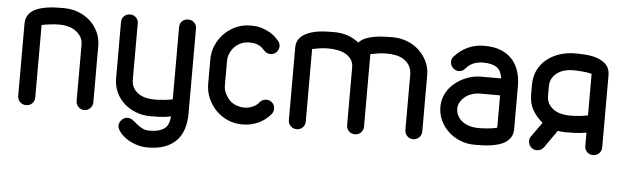

<svg xmlns="http://www.w3.org/2000/svg" viewBox="-47 -723 3467 1064"><g transform="rotate(5 1686.5 -191.5)"><path d="M155 -49Q155 -29 141.5 -15.5Q128 -2 108 -2Q88 -2 74 -15.5Q60 -29 60 -49V-452Q60 -477 70.5 -495Q81 -513 98.5 -524.5Q116 -536 138.5 -542.5Q161 -549 184.5 -552Q208 -555 230.5 -555.5Q253 -556 270 -556Q312 -556 349.5 -542Q387 -528 415.5 -502.5Q444 -477 461 -441.5Q478 -406 478 -363V-51Q478 -31 464.5 -17Q451 -3 431 -3Q412 -3 398.5 -17Q385 -31 385 -51V-363Q385 -388 373 -407Q361 -426 343 -438.5Q325 -451 301.5 -457Q278 -463 254 -463Q241 -463 226.5 -462Q212 -461 198.5 -459Q185 -457 173.5 -455.5Q162 -454 155 -452Z M1009 -36Q1009 12 997 50.5Q985 89 959.5 116Q934 143 894.5 158Q855 173 800 173Q763 173 731 161.5Q699 150 676.5 133.5Q654 117 641 99Q628 81 628 67Q628 49 642 34Q656 19 675 19Q690 19 703 28L729 49Q742 60 759.5 69.5Q777 79 800 79Q833 79 854.5 72.5Q876 66 888.5 54.5Q901 43 906.5 26.5Q912 10 914 -10Q884 -3 853.5 -2Q823 -1 800 -1Q758 -1 720.5 -15Q683 -29 654.5 -54Q626 -79 609 -115Q592 -151 592 -194V-508Q592 -527 605.5 -540Q619 -553 639 -553Q658 -553 671.5 -540Q685 -527 685 -508V-194Q685 -168 696 -149Q707 -130 725 -118Q743 -106 765.5 -100.5Q788 -95 812 -95Q836 -95 864.5 -97.5Q893 -100 915 -105V-508Q915 -527 928.5 -540Q942 -553 962 -553Q982 -553 995.5 -540Q1009 -527 1009 -508Z M1397 -132Q1411 -148 1432 -148Q1449 -148 1462 -138Q1479 -124 1479 -102Q1479 -84 1467 -70Q1438 -36 1398 -18Q1358 0 1311 0Q1268 0 1230.5 -16Q1193 -32 1164 -61Q1136 -90 1119.5 -127.5Q1103 -165 1103 -208V-342Q1103 -386 1119.5 -423.5Q1136 -461 1164 -489Q1192 -517 1229 -533.5Q1266 -550 1309 -550H1311Q1346 -550 1371.5 -542Q1397 -534 1416 -523Q1435 -512 1447.5 -500Q1460 -488 1467 -480Q1479 -466 1479 -449Q1479 -440 1475 -430.5Q1471 -421 1463 -414Q1450 -402 1432 -402Q1423 -402 1413.5 -406Q1404 -410 1397 -418L1385 -430Q1379 -436 1369.5 -442Q1360 -448 1346 -452Q1332 -456 1311 -456Q1288 -456 1267 -447.5Q1246 -439 1230 -423Q1214 -407 1205 -386Q1196 -365 1196 -342V-208Q1196 -184 1205.5 -164Q1215 -144 1230 -127Q1246 -111 1268 -102.5Q1290 -94 1313 -94Q1336 -94 1358.5 -103Q1381 -112 1397 -132Z M1660 -47Q1660 -27 1646.5 -13.5Q1633 0 1613 0Q1593 0 1579.5 -13.5Q1566 -27 1566 -47V-450Q1566 -475 1576.5 -492.5Q1587 -510 1604.5 -521.5Q1622 -533 1644.5 -540Q1667 -547 1690 -550Q1713 -553 1736 -553.5Q1759 -554 1776 -554Q1814 -554 1848.5 -542.5Q1883 -531 1912 -508Q1927 -525 1951 -534.5Q1975 -544 2001 -548Q2027 -552 2053 -553Q2079 -554 2099 -554Q2140 -554 2178 -540Q2216 -526 2244.5 -500Q2273 -474 2290.5 -438.5Q2308 -403 2308 -361V-49Q2308 -29 2294.5 -15Q2281 -1 2260 -1Q2241 -1 2227.5 -15Q2214 -29 2214 -49V-361Q2212 -390 2199.5 -409Q2187 -428 2167.5 -440Q2148 -452 2123.5 -456.5Q2099 -461 2073 -461Q2049 -461 2026.5 -457.5Q2004 -454 1984 -450V-47Q1984 -27 1970.5 -13.5Q1957 0 1937 0Q1917 0 1903.5 -13.5Q1890 -27 1890 -47V-367Q1890 -394 1877.5 -412Q1865 -430 1845 -441Q1825 -452 1800 -456.5Q1775 -461 1749 -461Q1725 -461 1701.5 -457.5Q1678 -454 1660 -450Z M2718 -379Q2715 -397 2709 -412Q2703 -427 2690.5 -437Q2678 -447 2657 -452.5Q2636 -458 2604 -458Q2576 -456 2554.5 -446.5Q2533 -437 2516 -417Q2501 -399 2480 -399Q2461 -399 2447 -413.5Q2433 -428 2433 -446Q2433 -454 2435.5 -462Q2438 -470 2444 -476Q2477 -513 2518.5 -532Q2560 -551 2610 -551Q2665 -551 2703.5 -535Q2742 -519 2766.5 -491Q2791 -463 2802.5 -425.5Q2814 -388 2814 -344V-105Q2814 -79 2803 -61Q2792 -43 2774.5 -31.5Q2757 -20 2734.5 -13.5Q2712 -7 2688 -4Q2664 -1 2642 -0.5Q2620 0 2601 0Q2561 0 2524 -14.5Q2487 -29 2458.5 -55Q2430 -81 2413 -116.5Q2396 -152 2396 -194Q2396 -233 2413.5 -267Q2431 -301 2460.5 -325.5Q2490 -350 2528 -364.5Q2566 -379 2606 -379ZM2720 -285H2606Q2585 -285 2565 -278.5Q2545 -272 2529 -260Q2513 -248 2502 -231Q2491 -214 2490 -194Q2490 -168 2501 -149.5Q2512 -131 2529.5 -118.5Q2547 -106 2569.5 -100Q2592 -94 2614 -94Q2638 -94 2667.5 -96.5Q2697 -99 2720 -105Z M2891 -359Q2891 -406 2909.5 -442.5Q2928 -479 2959.5 -503.5Q2991 -528 3031 -540.5Q3071 -553 3115 -553Q3142 -553 3176 -550.5Q3210 -548 3239.5 -537.5Q3269 -527 3289 -506Q3309 -485 3309 -448V-46Q3309 -27 3295 -13.5Q3281 0 3262 0Q3242 0 3228.5 -13.5Q3215 -27 3215 -47V-121Q3185 -115 3153.5 -114Q3122 -113 3099 -113Q3075 -113 3056 -117L2988 -20Q2974 0 2948 0Q2928 0 2915 -14.5Q2902 -29 2902 -48Q2902 -62 2911 -74L2968 -154Q2933 -182 2912 -219Q2891 -256 2891 -306ZM2985 -307Q2985 -280 2996.5 -261Q3008 -242 3026 -230Q3044 -218 3067 -212.5Q3090 -207 3113 -207Q3138 -207 3165 -209.5Q3192 -212 3215 -217V-448Q3193 -454 3163 -456.5Q3133 -459 3109 -459Q3086 -459 3064 -453Q3042 -447 3024.5 -434.5Q3007 -422 2996 -403Q2985 -384 2985 -359Z"/></g></svg>

Font: VDS
Style: Regular
Weight: 400
Designer: artmaker
Foundry: artmaker
Version: Version 1.000 2009 initial release